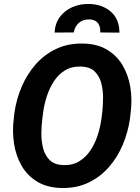

<svg xmlns="http://www.w3.org/2000/svg" viewBox="-20 -941 709 971"><path d="M641.1 -374.5 637.2 -340.3Q627.4 -272 600.6 -208.5Q573.7 -145 530.3 -95.5Q486.8 -45.9 427 -17.3Q367.2 11.2 291.5 9.8Q219.2 8.3 169.2 -21.7Q119.1 -51.8 90.1 -101.6Q61 -151.4 51.3 -212.6Q41.5 -273.9 49.3 -338.4L53.2 -372.1Q63 -440.4 90.1 -503.4Q117.2 -566.4 160.9 -616Q204.6 -665.5 264.4 -693.8Q324.2 -722.2 398.9 -720.7Q471.2 -719.7 521.2 -689.7Q571.3 -659.7 600.3 -610.1Q629.4 -560.5 639.2 -499.3Q648.9 -438 641.1 -374.5ZM492.7 -338.4 497.1 -373.5Q501 -406.7 501.2 -445.6Q501.5 -484.4 492.2 -520.3Q482.9 -556.2 459.2 -579.3Q435.5 -602.5 391.1 -604.5Q343.3 -606 309.3 -585.4Q275.4 -564.9 252.7 -530Q230 -495.1 216.8 -453.9Q203.6 -412.6 198.2 -373L193.8 -337.9Q189.5 -305.2 189.2 -265.9Q189 -226.6 198.2 -190.7Q207.5 -154.8 231.4 -131.3Q255.4 -107.9 299.8 -106Q347.2 -104.5 381.1 -125.5Q415 -146.5 438 -181.4Q460.9 -216.3 474.1 -257.6Q487.3 -298.8 492.7 -338.4ZM584 -775.9 487.3 -776.9Q487.8 -795.9 482.7 -810.5Q477.5 -825.2 464.8 -833.7Q452.1 -842.3 431.6 -842.8Q398.9 -843.3 378.9 -825.4Q358.9 -807.6 353 -776.9L255.9 -776.4Q258.8 -823.7 283.7 -856.4Q308.6 -889.2 347.4 -905.5Q386.2 -921.9 431.2 -920.9Q497.6 -919.4 540.8 -881.6Q584 -843.8 584 -775.9Z"/></svg>

Font: Roboto
Style: Bold Italic
Weight: 700
Italic angle: -12°
Designer: Christian Robertson
Foundry: Google
Version: Version 3.0